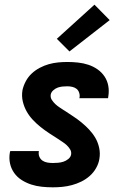

<svg xmlns="http://www.w3.org/2000/svg" viewBox="-20 -793 540 821"><path d="M206 8Q182 8 158.5 5.5Q135 3 113.5 -4Q92 -11 73 -23Q54 -35 41 -53Q28 -71 23 -93.5Q18 -116 22 -140Q23 -142 23 -144Q23 -146 24 -147H146Q146 -147 146 -146.5Q146 -146 146 -145Q144 -133 148.5 -122.5Q153 -112 162 -106Q171 -100 182.5 -98Q194 -96 206 -96Q217 -96 228.5 -97Q240 -98 251 -101.5Q262 -105 272 -113Q282 -121 284 -132Q286 -144 280 -154Q274 -164 265.5 -172Q257 -180 247.5 -186Q238 -192 228 -199Q209 -211 190 -223.5Q171 -236 153.5 -250Q136 -264 120.5 -280.5Q105 -297 94 -316.5Q83 -336 77.5 -359Q72 -382 76 -407Q80 -426 90 -445Q100 -464 115.5 -478.5Q131 -493 150 -503Q169 -513 188.5 -518.5Q208 -524 228 -526Q248 -528 268 -528Q291 -528 314 -525.5Q337 -523 358 -516Q379 -509 397 -496.5Q415 -484 427 -466Q439 -448 443 -426Q447 -404 443 -380Q443 -378 442.5 -376.5Q442 -375 442 -373H319Q319 -374 319.5 -374.5Q320 -375 320 -375Q322 -386 318.5 -396.5Q315 -407 307.5 -413Q300 -419 289.5 -421.5Q279 -424 268 -424Q258 -424 247.5 -423Q237 -422 227 -418.5Q217 -415 208 -407Q199 -399 197 -389Q195 -376 201.5 -366Q208 -356 216.5 -348Q225 -340 235 -333.5Q245 -327 254 -321L256 -320Q274 -308 293 -295.5Q312 -283 329 -269Q346 -255 361.5 -238.5Q377 -222 388 -203Q399 -184 404 -161Q409 -138 405 -114Q402 -94 391 -74.5Q380 -55 363.5 -40.5Q347 -26 327.5 -16.5Q308 -7 287.5 -1.5Q267 4 246.5 6Q226 8 206 8ZM277 -573 223 -627 384 -773 449 -707Z"/></svg>

Font: Iosevka SS04 Extrabold Oblique
Style: Regular
Weight: 800
Italic angle: -9°
Monospace: yes
Designer: Belleve Invis
Foundry: Belleve Invis
Version: Version 19.0.0; ttfautohint (v1.8.4)